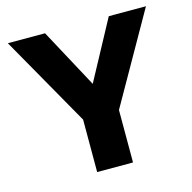

<svg xmlns="http://www.w3.org/2000/svg" viewBox="-97 -741 838 838"><g transform="rotate(-15 322.0 -322.0)"><path d="M241 0V-237L10 -644H178L322 -377L466 -644H634L403 -237V0Z"/></g></svg>

Font: Kanit SemiBold
Style: Regular
Weight: 600
Designer: Katatrad Team
Foundry: CadsonDemak
Version: Version 2.000; ttfautohint (v1.8.3)